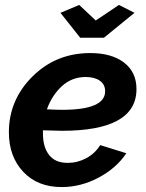

<svg xmlns="http://www.w3.org/2000/svg" viewBox="-20 -748 591 778"><path d="M401 -595H305L225 -696L301 -728L368 -665L462 -728L525 -696ZM231 -218Q210 -218 154 -220V-207Q154 -152 179 -120Q204 -88 254 -88Q294 -88 329.5 -107Q365 -126 386 -160L492 -127Q451 -66 379 -28Q307 10 230 10Q132 10 74 -52Q16 -114 16 -212Q16 -343 111.5 -438Q207 -533 346 -533Q432 -533 482.5 -494.5Q533 -456 533 -387Q533 -218 231 -218ZM327 -436Q272 -436 231.5 -399.5Q191 -363 170 -305Q212 -303 232 -303Q406 -303 406 -378Q406 -406 384.5 -421Q363 -436 327 -436Z"/></svg>

Font: Raleway-v4020
Style: Bold Italic
Weight: 700
Italic angle: -12°
Designer: Matt McInerney, Pablo Impallari, Rodrigo Fuenzalida
Foundry: Matt McInerney, Pablo Impallari, Rodrigo Fuenzalida
Version: Version 4.020;PS 004.020;hotconv 1.0.88;makeotf.lib2.5.64775